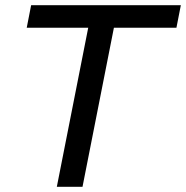

<svg xmlns="http://www.w3.org/2000/svg" viewBox="-20 -720 717 740"><path d="M199 0 320 -613H83L100 -700H677L660 -613H419L298 0Z"/></svg>

Font: Montserrat Medium
Style: Italic
Weight: 500
Italic angle: -11.3°
Designer: Julieta Ulanovsky
Foundry: Julieta Ulanovsky
Version: Version 9.000; ttfautohint (v1.8.4.7-5d5b)